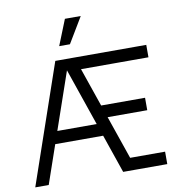

<svg xmlns="http://www.w3.org/2000/svg" viewBox="-97 -1020 1045 1110"><g transform="rotate(-10 425.0 -465.0)"><path d="M364 -700H795V-627H364ZM261 -700H374L615 0H536L303 -678H333L99 0H20ZM161 -299H474V-226H161ZM549 -73H795V0H549ZM445 -400H735V-327H445ZM358 -930H451L361 -780H298Z"/></g></svg>

Font: Uncut Sans Variable
Style: Regular
Weight: 400
Designer: Kasper Nordkvist
Foundry: UNCUT.wtf
Version: Version 1.304;Glyphs 3.2 (3246)